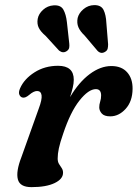

<svg xmlns="http://www.w3.org/2000/svg" viewBox="-20 -738 551 769"><path d="M69.5 -347.5Q61.5 -349.5 57.5 -359Q53.5 -368.5 60.5 -384.5Q77 -422 118.2 -448.2Q159.5 -474.5 212.5 -474.5Q275.5 -474.5 275.5 -418.5Q275.5 -404 271.2 -386.2Q267 -368.5 260.5 -349Q296 -409 339.2 -441.2Q382.5 -473.5 426 -473.5Q467 -473.5 489.2 -448.5Q511.5 -423.5 511 -382Q510.5 -332 483.2 -302Q456 -272 421.5 -272Q397.5 -272 387.5 -283.5Q377.5 -295 377.5 -308Q377.5 -319.5 381.2 -331Q385 -342.5 385 -355.5Q385 -381 364 -381Q334.5 -381 298.2 -335.2Q262 -289.5 233 -202.5Q220.5 -166.5 215.8 -144.2Q211 -122 211 -103.5Q211 -90 216.2 -81.5Q221.5 -73 227 -65Q232.5 -57 232.5 -46Q232.5 -21 198.8 -4.8Q165 11.5 106 11.5Q59.5 11.5 51.5 -19.8Q43.5 -51 65.5 -108L135 -302.5Q149 -339.5 146.5 -356.5Q144 -373.5 128.5 -373.5Q115 -373.5 97 -358Q80.5 -344 69.5 -347.5ZM406 -646 413 -560.5Q413 -551 411.2 -543.2Q409.5 -535.5 401 -530.5Q385 -520.5 371 -534L319 -595.5Q301 -612.5 294 -629Q287 -645.5 291 -666Q296 -686 314.5 -701.5Q333 -717 357 -717.5Q385 -718 394.8 -698.2Q404.5 -678.5 406 -646ZM248 -649 257.5 -563Q258.5 -554 257 -546.5Q255.5 -539 247.5 -533.5Q232.5 -523 216.5 -535.5L162.5 -594.5Q143.5 -610.5 135.5 -626.2Q127.5 -642 131 -662.5Q134.5 -682.5 152.5 -698.8Q170.5 -715 194.5 -716.5Q223 -718.5 233.8 -699.5Q244.5 -680.5 248 -649Z"/></svg>

Font: Fraunces 9pt S050 SemiBold
Style: Italic
Weight: 600
Italic angle: -16°
Version: Version 1.000; ttfautohint (v1.8.3)